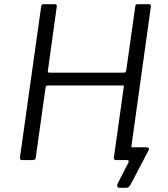

<svg xmlns="http://www.w3.org/2000/svg" viewBox="-20 -762 799 914"><path d="M550 132Q542 132 539 127Q536 122 539 114L592 11Q594 6 592 3Q590 0 584 0H549L599 -75Q598 -67 600.5 -64Q603 -61 607 -61H676Q685 -61 688 -56.5Q691 -52 686 -44L602 116Q597 124 593 128Q589 132 581 132ZM563 -355H207Q199 -355 197 -346L150 -11Q149 0 136 0H86Q79 0 76.5 -3.5Q74 -7 75 -13L176 -731Q177 -742 187 -742H241Q253 -742 250 -729L208 -426Q207 -420 209 -418Q211 -416 217 -416H569Q579 -416 581 -427L624 -732Q625 -742 634 -742H689Q701 -742 698 -729L598 -11Q596 0 587 0H534Q521 0 522 -11L569 -347Q570 -352 569 -353.5Q568 -355 563 -355Z"/></svg>

Font: Libre Franklin Light
Style: Italic
Weight: 300
Italic angle: -8°
Designer: Pablo Impallari, Rodrigo Fuenzalida, Nhung Nguyen
Foundry: Impallari Type
Version: Version 3.000